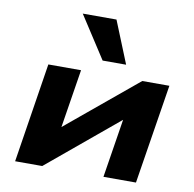

<svg xmlns="http://www.w3.org/2000/svg" viewBox="-84 -856 952 942"><g transform="rotate(10 392.0 -385.5)"><path d="M52 0 130 -496H293L239 -157H189L598 -496H733L654 0H492L546 -340H596L187 0ZM389 -561 253 -771H421L506 -561Z"/></g></svg>

Font: Nunito Sans 10pt Expanded ExtraBold
Style: Italic
Weight: 800
Width: 7
Italic angle: -9°
Designer: Vernon Adams
Foundry: Vernon Adams
Version: Version 3.101;gftools[0.9.27]